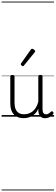

<svg xmlns="http://www.w3.org/2000/svg" viewBox="-20 -1438 686 2366"><path d="M270 18Q222 18 185 -1.5Q148 -21 127.5 -61.5Q107 -102 107 -166V-496Q107 -505 113 -509.5Q119 -514 132 -514Q146 -514 152.5 -509.5Q159 -505 159 -496V-171Q159 -127 171.5 -95.5Q184 -64 210 -47Q236 -30 277 -30Q306 -30 333 -39Q360 -48 383 -66.5Q406 -85 424 -115Q442 -145 452 -186V-496Q452 -506 458.5 -510.5Q465 -515 479 -515Q492 -515 498 -510.5Q504 -506 504 -496V-93Q504 -73 508.5 -58.5Q513 -44 523 -36.5Q533 -29 547 -29Q557 -29 567 -32.5Q577 -36 587 -43Q597 -50 607 -61Q613 -67 620 -66.5Q627 -66 633 -59Q638 -54 639.5 -47Q641 -40 636 -34Q625 -19 609 -7Q593 5 575 12Q557 19 537 19Q517 19 502 13Q487 7 476 -5Q465 -17 459 -35Q453 -53 452 -76V-97Q437 -63 415.5 -41Q394 -19 370 -6Q346 7 320.5 12.5Q295 18 270 18ZM263 -623Q256 -623 246 -631Q236 -639 236 -647Q236 -649 237.5 -651.5Q239 -654 241 -659L360 -827Q364 -833 367.5 -835Q371 -837 377 -837Q383 -837 391.5 -832Q400 -827 406.5 -820.5Q413 -814 413 -807Q413 -803 411.5 -800Q410 -797 407 -793L276 -632Q270 -623 263 -623ZM0 898H646V908H0ZM0 -20H646V0H0ZM0 -505H646V-500H0ZM0 -1418H646V-1408H0Z"/></svg>

Font: Playwrite FR Trad Guides
Style: Regular
Weight: 400
Designer: Veronika Burian, José Scaglione
Foundry: TypeTogether
Version: Version 1.003